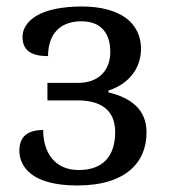

<svg xmlns="http://www.w3.org/2000/svg" viewBox="-20 -565 529 595"><path d="M224.1 -38.1C149.9 -38.1 113.8 -91.8 113.8 -162.1C64.5 -162.1 40 -140.6 40 -98.1C40 -51.3 75.2 9.8 219.2 9.8C295.4 9.8 348.6 -8.3 383.8 -38.1C418.5 -67.9 434.1 -108.4 434.1 -154.8C434.1 -227.1 384.3 -262.2 315.9 -278.8V-284.2C376 -303.7 417 -350.1 417 -414.1C417 -454.6 399.9 -487.8 368.7 -510.3C336.9 -532.7 291 -544.9 233.9 -544.9C169.9 -544.9 123.5 -533.7 93.8 -516.6C64 -499 49.8 -475.1 49.8 -451.2C49.8 -408.7 76.2 -391.1 128.9 -391.1C128.9 -458 165 -499 231.9 -499C298.3 -499 321.8 -456.1 321.8 -403.8C321.8 -350.6 289.6 -308.1 221.2 -308.1H127V-253.9H220.2C293 -253.9 336.9 -223.6 336.9 -155.8C336.9 -83 300.8 -38.1 224.1 -38.1Z"/></svg>

Font: The Erased English
Style: Regular
Weight: 400
Designer: Monotype Design team + ligartures altered by 180 Amsterdam
Foundry: Monotype Imaging Inc.
Version: Version 1.030;Glyphs 3.1.2 (3151)